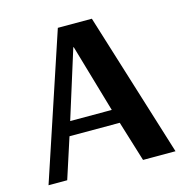

<svg xmlns="http://www.w3.org/2000/svg" viewBox="-98 -742 805 834"><g transform="rotate(-15 304.0 -325.0)"><path d="M280 -551H278L182 -245H369ZM235 -650H388L590 0H444L388 -182H162L103 0H19Z"/></g></svg>

Font: ArsenalBold
Style: Bold
Weight: 700
Designer: Andrij Shevchenko
Foundry: Stairsfor.com
Version: Version 1.000